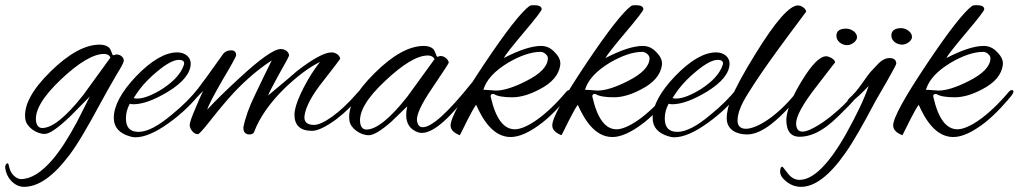

<svg xmlns="http://www.w3.org/2000/svg" viewBox="-104 -519 3947 744"><path d="M375 -281C379 -293 365 -308 348 -308C343 -308 339 -305 334 -305C331 -305 327 -327 318 -335C310 -342 298 -346 282 -346C226 -346 162 -311 91 -241C20 -171 -13 -110 -6 -58C-2 -27 37 0 69 0C88 0 121 -23 169 -69L244 -145L194 -46C161 15 130 64 99 100C56 150 15 175 -23 175C-32 175 -42 170 -52 160C-72 140 -67 114 -75 114C-79 114 -82 118 -84 126C-83 165 -51 205 -11 205C45 205 103 164 164 83C194 44 235 -25 288 -124C301 -148 320 -182 346 -227C364 -256 374 -274 375 -281ZM324 -296 218 -150C151 -65 98 -23 60 -23C47 -23 39 -31 36 -47C29 -89 61 -144 133 -212C202 -277 258 -310 299 -310C312 -310 320 -305 324 -296Z M680 -168C685 -175 688 -180 688 -185C688 -189 686 -191 682 -191C677 -191 672 -187 666 -179C637 -142 603 -108 562 -75C509 -30 466 -8 433 -8C400 -8 384 -25 384 -60C384 -80 389 -99 399 -117C402 -116 407 -115 413 -115C448 -115 493 -131 546 -163C605 -199 635 -236 635 -273C635 -297 614 -316 583 -316C536 -316 483 -285 424 -224C366 -163 337 -109 337 -62C337 -26 358 -2 401 10C407 12 414 13 421 13C456 13 500 -6 551 -43C600 -78 643 -119 680 -168ZM608 -266C597 -234 570 -204 526 -175C486 -150 453 -137 427 -137C422 -137 417 -138 414 -139C422 -152 430 -163 438 -174C455 -196 477 -219 505 -242C541 -272 569 -287 589 -287C606 -287 613 -280 608 -266Z M1299 -154C1304 -159 1308 -166 1308 -170C1308 -173 1306 -175 1302 -175C1295 -175 1285 -164 1277 -155C1212 -80 1146 -35 1113 -35C1085 -35 1073 -47 1076 -71C1081 -106 1105 -151 1150 -207C1193 -262 1214 -290 1214 -291C1214 -304 1197 -316 1181 -316C1154 -316 1109 -292 1046 -243C1046 -242 1009 -211 935 -149C937 -156 951 -184 977 -231C1003 -276 1016 -301 1016 -304C1016 -319 999 -329 984 -329C958 -329 904 -291 822 -215C769 -166 728 -126 699 -94C704 -112 725 -151 760 -212C794 -269 811 -300 811 -305C811 -318 804 -324 791 -324C778 -324 767 -319 760 -309C712 -241 679 -196 662 -174C639 -145 618 -123 598 -103C591 -96 590 -91 590 -89C590 -84 592 -82 595 -82C603 -82 620 -101 623 -104L683 -167C673 -145 663 -123 654 -101C639 -66 631 -44 631 -34C631 -22 644 1 663 1C667 1 682 -15 708 -48C744 -94 776 -132 803 -161C850 -211 899 -252 949 -285C927 -240 905 -196 884 -151C861 -104 846 -62 839 -25C839 -7 847 2 863 2C871 2 877 -1 880 -6C901 -62 940 -119 998 -176C1047 -223 1093 -258 1136 -279C1113 -250 1092 -217 1073 -180C1054 -143 1043 -114 1039 -93C1038 -87 1037 -81 1037 -75C1037 -33 1060 -12 1105 -12C1127 -12 1158 -27 1198 -56C1236 -85 1267 -116 1299 -154Z M1726 -175C1732 -183 1735 -190 1735 -195C1735 -200 1733 -202 1730 -202C1728 -202 1726 -201 1724 -198C1632 -83 1569 -26 1534 -26C1522 -26 1515 -34 1512 -49C1508 -72 1528 -115 1571 -178C1614 -242 1636 -275 1635 -277C1634 -286 1620 -302 1604 -302C1599 -302 1595 -299 1590 -299C1587 -299 1583 -321 1574 -330C1566 -337 1554 -341 1538 -341C1482 -341 1418 -306 1347 -235C1276 -165 1243 -104 1250 -52C1254 -21 1293 5 1325 5C1343 5 1372 -12 1412 -47L1474 -107C1471 -94 1470 -83 1470 -73C1470 -40 1485 -18 1514 -7C1519 -5 1525 -4 1531 -4C1576 -4 1641 -61 1726 -175ZM1580 -290 1474 -144C1407 -59 1354 -17 1316 -17C1303 -17 1295 -25 1292 -41C1285 -84 1317 -139 1389 -206C1458 -271 1513 -304 1554 -304C1567 -304 1575 -299 1580 -290Z M2101 -149C2106 -156 2108 -161 2108 -164C2108 -167 2106 -170 2103 -170C2097 -170 2095 -168 2090 -163C2010 -68 1934 -18 1891 -18C1848 -18 1817 -59 1798 -142C1795 -151 1801 -156 1809 -155C1823 -146 1847 -142 1881 -142C1912 -142 1948 -152 1987 -173C2036 -198 2062 -230 2067 -267C2069 -284 2062 -300 2046 -316C2031 -333 2013 -341 1993 -341C1956 -341 1908 -325 1848 -294C1854 -306 1881 -340 1929 -397C1973 -449 1995 -478 1995 -483C1995 -494 1985 -499 1964 -499C1956 -499 1951 -498 1948 -496C1917 -474 1858 -399 1773 -272C1686 -142 1642 -62 1642 -33C1642 -17 1654 -4 1678 5L1709 -57C1722 -82 1732 -101 1741 -113C1767 -54 1808 12 1875 12C1907 12 1948 -5 1999 -45C2042 -79 2083 -127 2101 -149ZM2019 -294C2019 -263 1991 -233 1935 -205C1886 -180 1847 -168 1817 -168C1814 -168 1784 -171 1769 -171C1780 -209 1812 -244 1865 -276C1913 -304 1955 -318 1991 -318C2004 -318 2019 -305 2019 -294Z M2495 -149C2500 -156 2502 -161 2502 -164C2502 -167 2500 -170 2497 -170C2491 -170 2489 -168 2484 -163C2404 -68 2328 -18 2285 -18C2242 -18 2211 -59 2192 -142C2189 -151 2195 -156 2203 -155C2217 -146 2241 -142 2275 -142C2306 -142 2342 -152 2381 -173C2430 -198 2456 -230 2461 -267C2463 -284 2456 -300 2440 -316C2425 -333 2407 -341 2387 -341C2350 -341 2302 -325 2242 -294C2248 -306 2275 -340 2323 -397C2367 -449 2389 -478 2389 -483C2389 -494 2379 -499 2358 -499C2350 -499 2345 -498 2342 -496C2311 -474 2252 -399 2167 -272C2080 -142 2036 -62 2036 -33C2036 -17 2048 -4 2072 5L2103 -57C2116 -82 2126 -101 2135 -113C2161 -54 2202 12 2269 12C2301 12 2342 -5 2393 -45C2436 -79 2477 -127 2495 -149ZM2413 -294C2413 -263 2385 -233 2329 -205C2280 -180 2241 -168 2211 -168C2208 -168 2178 -171 2163 -171C2174 -209 2206 -244 2259 -276C2307 -304 2349 -318 2385 -318C2398 -318 2413 -305 2413 -294Z M2768 -168C2773 -175 2776 -180 2776 -185C2776 -189 2774 -191 2770 -191C2765 -191 2760 -187 2754 -179C2725 -142 2691 -108 2650 -75C2597 -30 2554 -8 2521 -8C2488 -8 2472 -25 2472 -60C2472 -80 2477 -99 2487 -117C2490 -116 2495 -115 2501 -115C2536 -115 2581 -131 2634 -163C2693 -199 2723 -236 2723 -273C2723 -297 2702 -316 2671 -316C2624 -316 2571 -285 2512 -224C2454 -163 2425 -109 2425 -62C2425 -26 2446 -2 2489 10C2495 12 2502 13 2509 13C2544 13 2588 -6 2639 -43C2688 -78 2731 -119 2768 -168ZM2696 -266C2685 -234 2658 -204 2614 -175C2574 -150 2541 -137 2515 -137C2510 -137 2505 -138 2502 -139C2510 -152 2518 -163 2526 -174C2543 -196 2565 -219 2593 -242C2629 -272 2657 -287 2677 -287C2694 -287 2701 -280 2696 -266Z M3020 -474C3019 -486 3001 -498 2988 -498C2955 -498 2900 -435 2822 -308C2776 -234 2746 -177 2729 -137C2720 -114 2712 -86 2712 -61C2712 -15 2752 2 2791 2C2852 2 2917 -63 2958 -108L2982 -135C2987 -141 2999 -156 2999 -160C2999 -164 2997 -166 2994 -166C2989 -166 2979 -158 2973 -150C2905 -68 2829 -20 2786 -20C2762 -20 2754 -35 2754 -51C2754 -102 2795 -156 2819 -195C2851 -244 2895 -306 2950 -380C2997 -443 3020 -474 3020 -474Z M3217 -375C3217 -394 3194 -408 3175 -408C3150 -408 3137 -399 3137 -380C3137 -361 3156 -344 3179 -344C3195 -344 3217 -359 3217 -375ZM3184 -108C3210 -135 3227 -156 3227 -163C3227 -167 3226 -169 3223 -169C3220 -169 3209 -163 3196 -146C3176 -121 3155 -101 3119 -71C3105 -59 3039 -9 3006 -9C2991 -9 2981 -18 2981 -41C2981 -68 3006 -114 3056 -179C3107 -245 3132 -278 3132 -277C3132 -289 3109 -301 3097 -301C3072 -300 3042 -269 3005 -209C2971 -154 2951 -108 2945 -73C2944 -67 2943 -61 2943 -55C2943 -6 2965 11 2994 11C3073 11 3135 -59 3184 -108Z M3430 -376C3430 -395 3407 -410 3388 -410C3363 -410 3350 -400 3350 -381C3350 -362 3369 -346 3392 -346C3408 -346 3430 -360 3430 -376ZM3369 -272C3369 -287 3360 -294 3342 -294C3329 -294 3316 -288 3302 -275L3269 -240C3266 -237 3255 -222 3236 -195C3219 -171 3204 -153 3191 -142C3182 -134 3178 -127 3178 -121C3178 -119 3179 -118 3181 -118C3188 -118 3202 -128 3224 -148C3241 -164 3254 -177 3262 -186C3246 -138 3217 -77 3176 -3C3108 118 3047 178 2994 178C2976 178 2961 169 2948 152C2935 135 2929 127 2928 127C2922 127 2919 133 2919 146C2919 160 2928 173 2945 186C2962 199 2981 205 3000 205C3053 205 3110 162 3171 75C3199 36 3239 -33 3290 -130L3334 -206C3357 -247 3369 -269 3369 -272Z M3816 -149C3821 -156 3823 -161 3823 -164C3823 -167 3821 -170 3818 -170C3812 -170 3810 -168 3805 -163C3725 -68 3649 -18 3606 -18C3563 -18 3532 -59 3513 -142C3510 -151 3516 -156 3524 -155C3538 -146 3562 -142 3596 -142C3627 -142 3663 -152 3702 -173C3751 -198 3777 -230 3782 -267C3784 -284 3777 -300 3761 -316C3746 -333 3728 -341 3708 -341C3671 -341 3623 -325 3563 -294C3569 -306 3596 -340 3644 -397C3688 -449 3710 -478 3710 -483C3710 -494 3700 -499 3679 -499C3671 -499 3666 -498 3663 -496C3632 -474 3573 -399 3488 -272C3401 -142 3357 -62 3357 -33C3357 -17 3369 -4 3393 5L3424 -57C3437 -82 3447 -101 3456 -113C3482 -54 3523 12 3590 12C3622 12 3663 -5 3714 -45C3757 -79 3798 -127 3816 -149ZM3734 -294C3734 -263 3706 -233 3650 -205C3601 -180 3562 -168 3532 -168C3529 -168 3499 -171 3484 -171C3495 -209 3527 -244 3580 -276C3628 -304 3670 -318 3706 -318C3719 -318 3734 -305 3734 -294Z"/></svg>

Font: AlexBrush
Style: Regular
Weight: 400
Designer: Robert E. Leuschke
Foundry: Robert E. Leuschke
Version: Version 1.001